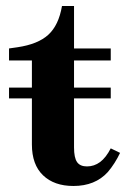

<svg xmlns="http://www.w3.org/2000/svg" viewBox="-20 -607 419 638"><path d="M10 -280V-316H348V-280ZM224 11Q160 11 123 -24.5Q86 -60 86 -127V-406H10V-446L38 -450Q106 -460 140.5 -491.5Q175 -523 186 -587H226V-117Q226 -83 236 -68.5Q246 -54 269 -54Q293 -54 312.5 -68.5Q332 -83 348 -114L379 -99Q371 -82 360.5 -65.5Q350 -49 338 -35Q296 11 224 11ZM216 -406V-446H348V-406Z"/></svg>

Font: Baskervville SC
Style: Regular
Weight: 400
Designer: Alexis Faudot, Rémi Forte, Morgane Pierson, Rafael Ribas, Tanguy Vanlaeys, Rosalie Wagner, Thomas Huot-Marchand
Foundry: ANRT
Version: Version 1.100